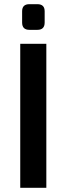

<svg xmlns="http://www.w3.org/2000/svg" viewBox="-20 -900 319 920"><path d="M202 -690V0H77V-690ZM159 -880Q194 -880 194 -846V-792Q194 -757 159 -757H121Q86 -757 86 -792V-846Q86 -880 121 -880Z"/></svg>

Font: Exo 2 SemiBold
Style: Regular
Weight: 600
Designer: Natanael Gama
Foundry: Natanael Gama
Version: Version 2.010